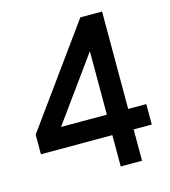

<svg xmlns="http://www.w3.org/2000/svg" viewBox="-106 -785 772 870"><g transform="rotate(-15 280.5 -350.0)"><path d="M353 0V-637L404 -611L99 -189L82 -243H538V-147H18V-239L351 -700H453V0Z"/></g></svg>

Font: Fustat SemiBold
Style: Regular
Weight: 600
Designer: Mohamed Gaber, Khaled Hosny, Laura Garcia Mut
Foundry: Kief Type Foundry, Alif Type Foundry, Hard Type Foundry
Version: Version 1.007